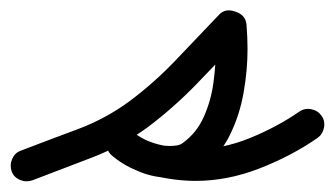

<svg xmlns="http://www.w3.org/2000/svg" viewBox="-50 -313 633 363"><path d="M11 28Q-1 32 -12.5 27Q-24 22 -28 11Q-32 -1 -27 -12.5Q-22 -24 -11 -28Q41 -48 95 -68Q149 -88 194 -121Q241 -156 282.5 -199.5Q324 -243 364 -285Q376 -298 395 -291Q414 -285 416 -267Q418 -243 418 -220Q418 -180 410.5 -137.5Q403 -95 384.5 -57.5Q366 -20 332 5Q319 15 303 19Q287 23 271 23Q242 23 214.5 12Q187 1 164 -17Q153 -26 153 -38Q153 -50 160 -59Q167 -67 179 -70Q191 -73 202 -63Q224 -45 258 -38Q292 -31 320 -31Q371 -31 422.5 -52Q474 -73 516 -102Q516 -102 516 -102Q516 -102 516 -102Q526 -109 538.5 -106.5Q551 -104 558 -94Q565 -84 562.5 -71.5Q560 -59 550 -52Q501 -18 440.5 5.5Q380 29 320 29Q281 29 237.5 18.5Q194 8 164 -17Q152 -26 152.5 -38Q153 -50 160 -59Q167 -68 178.5 -70.5Q190 -73 202 -63Q216 -52 234 -44.5Q252 -37 271 -37Q277 -37 284 -38Q291 -39 296 -43Q322 -62 335.5 -92.5Q349 -123 353.5 -156.5Q358 -190 358 -220Q358 -240 356 -262Q355 -270 365.5 -271Q376 -272 387 -268Q398 -264 406 -257Q414 -250 408 -244Q365 -199 322 -154.5Q279 -110 230 -73Q181 -37 123.5 -15Q66 7 11 28Q11 28 11 28Q11 28 11 28Z"/></svg>

Font: FRB American Cursive Guidelines
Style: Bold Italic
Weight: 700
Italic angle: -25°
Version: Version 2.0;Modular Font Editor K font №1